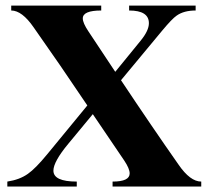

<svg xmlns="http://www.w3.org/2000/svg" viewBox="-20 -682 763 702"><path d="M715.8 0H391.6V-18.1Q454.1 -18.1 454.1 -47.9Q454.1 -65.4 434.1 -95.2L319.3 -264.6L230 -156.7Q175.3 -90.8 175.3 -58.1Q175.3 -18.1 260.7 -18.1V0H6.8V-18.1Q51.8 -24.9 82 -46.4Q109.9 -65.9 152.8 -118.2L299.3 -296.4Q200.2 -444.3 103 -582Q60.5 -643.6 21 -643.6V-661.6H350.1V-643.6Q282.7 -643.6 282.7 -614.7Q282.7 -598.1 303.2 -567.4L401.4 -419.4L494.6 -533.7Q524.4 -570.3 524.4 -597.2Q524.4 -643.6 452.1 -643.6V-661.6H695.3V-643.6Q652.3 -643.6 626 -625Q609.4 -613.8 573.2 -570.3L422.4 -388.7Q535.2 -219.2 632.8 -80.1Q675.3 -18.1 715.8 -18.1Z"/></svg>

Font: Dai Banna SIL Book
Style: Bold
Weight: 700
Designer: Victor Gaultney
Foundry: SIL International
Version: Version 2.000